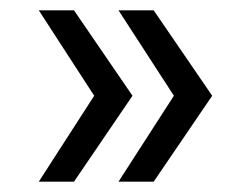

<svg xmlns="http://www.w3.org/2000/svg" viewBox="-20 -441 474 371"><path d="M123 -90H55L162 -256L55 -421H123L236 -256ZM277 -90H209L316 -256L209 -421H277L390 -256Z"/></svg>

Font: Alexandria Light
Style: Regular
Weight: 300
Designer: Mohamed Gaber
Foundry: Kief Type Foundry
Version: Version 5.100